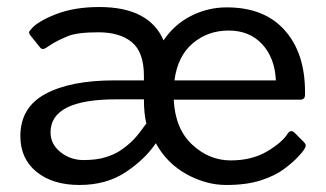

<svg xmlns="http://www.w3.org/2000/svg" viewBox="-20 -519 930 547"><path d="M424 -111Q393 -65 338 -28.5Q283 8 206.5 8Q130 8 84 -29.5Q38 -67 38 -131Q38 -213 109.5 -251.5Q181 -290 306 -290H390V-303Q390 -370 356 -398.5Q322 -427 260 -427Q199 -427 172 -415.5Q145 -404 133.5 -397Q122 -390 116 -386Q101 -374 94 -384L66 -419Q59 -427 68 -435Q85 -457 138 -478Q191 -499 263 -499Q405 -499 446 -404Q476 -449 524 -473.5Q572 -498 626 -498Q733 -498 791 -433Q849 -368 849 -257Q849 -253 849 -249Q849 -235 835 -235H475Q479 -152 527.5 -107Q576 -62 637 -62Q698 -62 741.5 -88Q785 -114 800 -139Q808 -150 818 -142L845 -115Q851 -109 851 -104.5Q851 -100 846.5 -93Q842 -86 828 -71Q814 -56 788.5 -37Q763 -18 722.5 -5Q682 8 624.5 8Q567 8 511 -23Q455 -54 424 -111ZM390 -236H311Q124 -236 124 -142Q124 -108 152.5 -85.5Q181 -63 217.5 -63Q254 -63 279 -70.5Q304 -78 321 -89Q338 -100 353 -114Q368 -127 390 -158L397 -167Q390 -195 390 -236ZM477 -290H766Q763 -354 727 -393Q691 -432 631.5 -432Q572 -432 529 -395.5Q486 -359 477 -290Z"/></svg>

Font: Sanchez
Style: Regular
Weight: 400
Designer: Daniel Hernández
Foundry: LatinoType
Version: Version 1.001